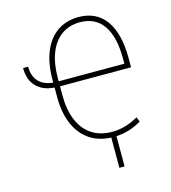

<svg xmlns="http://www.w3.org/2000/svg" viewBox="-130 -821 992 1116"><g transform="rotate(-15 366.5 -263.0)"><path d="M206.1 -386.7V-405.3Q206.1 -501.5 234.9 -571.8Q263.7 -642.1 317.6 -679.4Q371.6 -716.8 445.3 -716.8Q552.7 -716.8 609.4 -637.7Q666 -558.6 666 -409.2V-355.5H238.3V-301.8Q238.3 -213.9 264.9 -150.9Q291.5 -87.9 342 -54.7Q392.6 -21.5 462.9 -21.5Q544.4 -21.5 621.1 -66.4L632.8 -38.1Q562.5 4.9 480.5 9.3V191.4H449.2V9.3Q373.5 6.3 318.8 -31.5Q264.2 -69.3 235.1 -137.7Q206.1 -206.1 206.1 -298.8V-356.9Q135.7 -361.8 96.9 -402.8Q58.1 -443.8 58.6 -513.7H88.9Q88.9 -457 119.1 -424.3Q149.4 -391.6 206.1 -386.7ZM633.8 -385.7V-416Q633.8 -548.3 585.9 -616.9Q538.1 -685.5 445.3 -685.5Q380.9 -685.5 334.2 -651.9Q287.6 -618.2 262.9 -554.9Q238.3 -491.7 238.3 -404.3V-385.7Z"/></g></svg>

Font: Pretendard JP Thin
Style: Regular
Weight: 100
Designer: Base glyphs from Inter by Rasmus Andersson; Hangeul glyphs from Noto Sans CJK(Source Han Sans) by Jang Soo-young and Kan
Foundry: Kil Hyung-jin
Version: Version 1.309